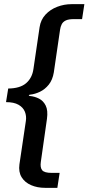

<svg xmlns="http://www.w3.org/2000/svg" viewBox="-20 -743 426 924"><path d="M197 161Q159.5 161 129.5 148Q99.5 135 84 109.8Q68.5 84.5 73.5 48L104.5 -161Q108 -184.5 99.8 -205.2Q91.5 -226 69.2 -238.8Q47 -251.5 9 -251.5L19.5 -317Q76.5 -317.5 105.8 -342.8Q135 -368 141 -411.5L170.5 -612Q176 -648 199 -672.8Q222 -697.5 255.2 -710.2Q288.5 -723 324.5 -723H386L375 -651H335.5Q310 -651 296.5 -644.5Q283 -638 277 -626.2Q271 -614.5 269 -599.5L239 -394.5Q233 -358.5 214.8 -335.8Q196.5 -313 172.5 -301.5Q148.5 -290 125 -287.5Q119.5 -287 118.8 -284.5Q118 -282 124 -281Q146.5 -279 167.5 -268.5Q188.5 -258 200 -234.8Q211.5 -211.5 206 -171L176.5 36Q172.5 63.5 183 76.2Q193.5 89 228.5 89H267L256 161Z"/></svg>

Font: Public Sans Thin SemiBold
Style: Italic
Weight: 600
Italic angle: -8°
Version: Version 2.001